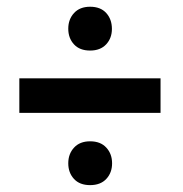

<svg xmlns="http://www.w3.org/2000/svg" viewBox="-20 -619 540 567"><path d="M454.1 -387.7V-285.6H37.1V-387.7ZM181.6 -534.2Q181.6 -562 198.7 -580.6Q215.8 -599.1 246.1 -599.1Q276.9 -599.1 293.7 -580.6Q310.5 -562 310.5 -533.7Q310.5 -506.3 293.5 -488Q276.4 -469.7 246.1 -469.7Q215.3 -469.7 198.5 -488Q181.6 -506.3 181.6 -534.2ZM181.6 -136.7Q181.6 -164.6 198.7 -183.1Q215.8 -201.7 246.1 -201.7Q276.9 -201.7 293.9 -183.1Q311 -164.6 311 -136.7Q311 -108.9 293.9 -90.6Q276.9 -72.3 246.1 -72.3Q215.3 -72.3 198.5 -90.6Q181.6 -108.9 181.6 -136.7Z"/></svg>

Font: Roboto Condensed Medium
Style: Regular
Weight: 500
Designer: Christian Robertson
Foundry: Google
Version: Version 3.0